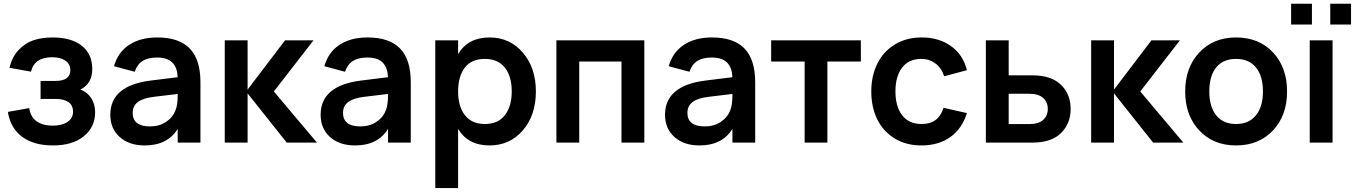

<svg xmlns="http://www.w3.org/2000/svg" viewBox="-20 -753 7155 1014"><path d="M259.8 15.1Q158.7 15.1 97.2 -30.3Q35.6 -75.7 21.5 -162.1L134.3 -182.1Q141.1 -135.3 173.6 -112.3Q206.1 -89.4 256.8 -89.4Q307.6 -89.4 336.7 -109.1Q365.7 -128.9 365.7 -162.6Q365.7 -197.3 341.3 -213.9Q316.9 -230.5 274.4 -230.5H194.3V-325.7H274.4Q312.5 -325.7 332 -340.3Q351.6 -355 351.6 -381.8Q351.6 -415 325.2 -432.9Q298.8 -450.7 255.9 -450.7Q161.6 -450.7 143.6 -374.5L30.3 -395Q43.5 -452.1 78.1 -489Q112.8 -525.9 157.2 -540.5Q201.7 -555.2 257.8 -555.2Q356.9 -555.2 412.1 -511.2Q467.3 -467.3 467.3 -388.2Q467.3 -311 404.3 -279.8Q439.9 -267.6 461.2 -235.6Q482.4 -203.6 482.4 -159.7Q482.4 -82 422.6 -33.4Q362.8 15.1 259.8 15.1Z M810.1 -555.2Q925.8 -555.2 982.2 -496.8Q1038.6 -438.5 1038.6 -318.8V0H918.5V-72.3Q864.7 15.1 744.1 15.1Q662.1 15.1 612.3 -29.3Q562.5 -73.7 562.5 -147Q562.5 -300.8 775.9 -327.6L918 -345.2Q915 -449.2 810.1 -449.2Q761.7 -449.2 732.9 -430.9Q704.1 -412.6 691.4 -374L582 -403.3Q603 -477.1 662.1 -516.1Q721.2 -555.2 810.1 -555.2ZM918.5 -256.8 793 -241.7Q735.4 -234.9 708 -214.1Q680.7 -193.4 680.7 -157.2Q680.7 -85.4 772.9 -85.4Q820.8 -85.4 856.7 -109.1Q892.6 -132.8 906.7 -170.4Q918.5 -197.3 918.5 -252Z M1167 0V-540H1287.6V-279.8L1485.4 -540H1635.7L1426.3 -270L1653.8 0H1494.1L1287.6 -259.8V0Z M1920.9 -555.2Q2036.6 -555.2 2093 -496.8Q2149.4 -438.5 2149.4 -318.8V0H2029.3V-72.3Q1975.6 15.1 1855 15.1Q1772.9 15.1 1723.1 -29.3Q1673.3 -73.7 1673.3 -147Q1673.3 -300.8 1886.7 -327.6L2028.8 -345.2Q2025.9 -449.2 1920.9 -449.2Q1872.6 -449.2 1843.8 -430.9Q1814.9 -412.6 1802.2 -374L1692.9 -403.3Q1713.9 -477.1 1772.9 -516.1Q1832 -555.2 1920.9 -555.2ZM2029.3 -256.8 1903.8 -241.7Q1846.2 -234.9 1818.8 -214.1Q1791.5 -193.4 1791.5 -157.2Q1791.5 -85.4 1883.8 -85.4Q1931.6 -85.4 1967.5 -109.1Q2003.4 -132.8 2017.6 -170.4Q2029.3 -197.3 2029.3 -252Z M2399.4 240.2H2278.8V-540H2399.4V-467.3Q2451.7 -555.2 2565.4 -555.2Q2672.4 -555.2 2741.2 -475.1Q2810.1 -395 2810.1 -270Q2810.1 -144 2741.2 -64.5Q2672.4 15.1 2565.4 15.1Q2451.7 15.1 2399.4 -72.3ZM2540.5 -98.1Q2610.4 -98.1 2646.5 -144.8Q2682.6 -191.4 2682.6 -270Q2682.6 -350.1 2646.2 -396Q2609.9 -441.9 2540.5 -441.9Q2470.2 -441.9 2434.8 -395.8Q2399.4 -349.6 2399.4 -270Q2399.4 -189.9 2435.8 -144Q2472.2 -98.1 2540.5 -98.1Z M3039.1 0H2918.5V-540H3382.8V0H3262.2V-428.2H3039.1Z M3739.7 -555.2Q3855.5 -555.2 3911.9 -496.8Q3968.3 -438.5 3968.3 -318.8V0H3848.1V-72.3Q3794.4 15.1 3673.8 15.1Q3591.8 15.1 3542 -29.3Q3492.2 -73.7 3492.2 -147Q3492.2 -300.8 3705.6 -327.6L3847.7 -345.2Q3844.7 -449.2 3739.7 -449.2Q3691.4 -449.2 3662.6 -430.9Q3633.8 -412.6 3621.1 -374L3511.7 -403.3Q3532.7 -477.1 3591.8 -516.1Q3650.9 -555.2 3739.7 -555.2ZM3848.1 -256.8 3722.7 -241.7Q3665 -234.9 3637.7 -214.1Q3610.4 -193.4 3610.4 -157.2Q3610.4 -85.4 3702.6 -85.4Q3750.5 -85.4 3786.4 -109.1Q3822.3 -132.8 3836.4 -170.4Q3848.1 -197.3 3848.1 -252Z M4349.6 0H4229.5V-428.2H4052.7V-540H4526.4V-428.2H4349.6Z M4846.2 15.1Q4765.1 15.1 4704.6 -22Q4644 -59.1 4612.8 -123.3Q4581.5 -187.5 4581.5 -270Q4581.5 -353 4613.8 -417.5Q4646 -481.9 4706.8 -518.6Q4767.6 -555.2 4847.7 -555.2Q4939.5 -555.2 5003.4 -508.8Q5067.4 -462.4 5086.4 -382.3L4966.3 -350.1Q4952.6 -393.6 4920.4 -417.7Q4888.2 -441.9 4846.2 -441.9Q4778.8 -441.9 4743.9 -395.3Q4709 -348.6 4709 -270Q4709 -190.9 4744.4 -144.5Q4779.8 -98.1 4846.2 -98.1Q4893.1 -98.1 4921.1 -119.4Q4949.2 -140.6 4963.4 -183.6L5086.4 -155.8Q5061 -73.2 4998.8 -29.1Q4936.5 15.1 4846.2 15.1Z M5433.6 0H5186.5V-540H5307.1V-355H5433.6Q5532.2 -355 5583.3 -305.2Q5634.3 -255.4 5634.3 -177.7Q5634.3 -100.1 5583.3 -50Q5532.2 0 5433.6 0ZM5307.1 -97.7H5415.5Q5464.8 -97.7 5489.3 -119.9Q5513.7 -142.1 5513.7 -177.7Q5513.7 -213.4 5489.3 -235.6Q5464.8 -257.8 5415.5 -257.8H5307.1Z M5742.7 0V-540H5863.3V-279.8L6061 -540H6211.4L6002 -270L6229.5 0H6069.8L5863.3 -259.8V0Z M6507.8 15.1Q6387.7 15.1 6313.5 -64.2Q6239.3 -143.6 6239.3 -270Q6239.3 -396.5 6313.7 -475.8Q6388.2 -555.2 6507.8 -555.2Q6628.9 -555.2 6703.1 -476.1Q6777.3 -397 6777.3 -270Q6777.3 -143.1 6702.9 -64Q6628.4 15.1 6507.8 15.1ZM6507.8 -98.1Q6575.7 -98.1 6612.8 -143.8Q6649.9 -189.5 6649.9 -270Q6649.9 -351.6 6613 -396.7Q6576.2 -441.9 6507.8 -441.9Q6439.5 -441.9 6403.1 -397Q6366.7 -352.1 6366.7 -270Q6366.7 -188.5 6403.6 -143.3Q6440.4 -98.1 6507.8 -98.1Z M7115.2 -623.5H7005.4V-733.4H7115.2ZM6908.7 -623.5H6798.8V-733.4H6908.7ZM7017.6 0H6897V-540H7017.6Z"/></svg>

Font: Vela Sans Bd
Style: Bold
Weight: 700
Designer: Principal design: Mikhail Sharanda - project Manrope.
Design modification: Ravid Balaliev
Foundry: Mikhail Sharanda
Version: Version 1.001